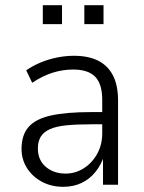

<svg xmlns="http://www.w3.org/2000/svg" viewBox="-20 -712 555 740"><path d="M224 8Q177 8 140.5 -12Q104 -32 83.5 -65Q63 -98 63 -138Q63 -192 90.5 -223Q118 -254 177 -267Q236 -280 331 -280H386V-233H335Q276 -233 236 -229Q196 -225 172 -214Q148 -203 137 -185Q126 -167 126 -140Q126 -95 156.5 -69Q187 -43 233 -43Q271 -43 303 -63.5Q335 -84 354.5 -119Q374 -154 374 -198V-327Q374 -388 347 -416Q320 -444 262 -444Q222 -444 183.5 -432Q145 -420 104 -393L81 -441Q107 -459 137.5 -471.5Q168 -484 200.5 -490.5Q233 -497 265 -497Q320 -497 357.5 -478.5Q395 -460 415 -422Q435 -384 435 -324V0H377V-111H381Q370 -77 348 -49.5Q326 -22 294.5 -7Q263 8 224 8ZM305 -619V-692H379V-619ZM145 -619V-692H219V-619Z"/></svg>

Font: Nunito Sans 10pt SemiCondensed Light
Style: Regular
Weight: 300
Width: 4
Designer: Vernon Adams
Foundry: Vernon Adams
Version: Version 3.101;gftools[0.9.27]